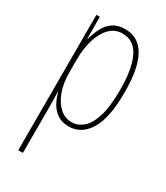

<svg xmlns="http://www.w3.org/2000/svg" viewBox="-191 -670 805 932"><g transform="rotate(30 211.5 -203.5)"><path d="M228 -588Q302 -588 340 -522Q378 -456 378 -321Q378 -175 336 -108Q294 -41 225 -41Q186 -41 160 -59Q134 -77 119.5 -104Q105 -131 98 -158H95Q96 -149 96.5 -130.5Q97 -112 97 -88V181H71V-578H90L91 -455H93Q102 -489 117 -519.5Q132 -550 159 -569Q186 -588 228 -588ZM227 -563Q186 -563 157 -534Q128 -505 112.5 -455Q97 -405 97 -343V-270Q97 -210 114 -164Q131 -118 160 -92Q189 -66 226 -66Q260 -66 289 -90Q318 -114 335.5 -170Q353 -226 353 -321Q353 -437 322.5 -500Q292 -563 227 -563Z"/></g></svg>

Font: Noto Sans Tamil UI ExtraCondensed Thin
Style: Regular
Weight: 100
Width: 2
Designer: Jelle Bosma - Monotype Design Team
Foundry: Monotype Imaging Inc.
Version: Version 2.004; ttfautohint (v1.8.4.7-5d5b)